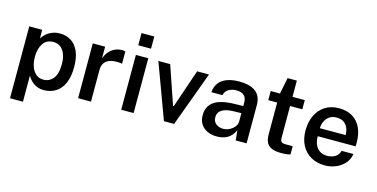

<svg xmlns="http://www.w3.org/2000/svg" viewBox="-83 -1154 3434 1749"><g transform="rotate(15 1634.0 -280.0)"><path d="M69 161V-517H190.5L191.5 -435.5Q201.5 -452.5 217.2 -469Q233 -485.5 253.8 -498.5Q274.5 -511.5 300 -519.2Q325.5 -527 356 -527Q415.5 -527 461.5 -498.8Q507.5 -470.5 533.8 -412Q560 -353.5 560 -264Q560 -172.5 533 -111.5Q506 -50.5 457.5 -20.2Q409 10 345 10Q315.5 10 291.2 2Q267 -6 248 -20Q229 -34 214.8 -50.5Q200.5 -67 191 -85V161ZM318 -81Q373 -81 409 -124.8Q445 -168.5 445 -262Q445 -343 411.2 -389.8Q377.5 -436.5 318 -436.5Q254 -436.5 222 -387.2Q190 -338 190 -262Q190 -213 204.2 -171.8Q218.5 -130.5 246.8 -105.8Q275 -81 318 -81Z M668 0V-517H784.5V-405Q797 -443.5 820.2 -470.8Q843.5 -498 875 -512.5Q906.5 -527 943.5 -527Q952.5 -527 961 -526Q969.5 -525 973.5 -522.5V-406Q968 -408.5 959.2 -409.5Q950.5 -410.5 944 -410.5Q906.5 -413.5 877.8 -407.5Q849 -401.5 829.2 -387.2Q809.5 -373 799.5 -351.2Q789.5 -329.5 789.5 -300.5V0Z M1191.5 -517V0H1074.5V-517ZM1193 -722.5V-607.5H1072.5V-722.5Z M1764 -517 1573.5 0H1477.5L1286.5 -517H1398L1522 -155H1528.5L1652 -517Z M1976.5 10Q1927 10 1887.8 -8.2Q1848.5 -26.5 1826.2 -60.8Q1804 -95 1804 -144Q1804 -229.5 1865.8 -273Q1927.5 -316.5 2063 -318.5L2140 -320.5V-355.5Q2140 -396.5 2115.8 -419.8Q2091.5 -443 2040.5 -442.5Q2003 -442 1971.8 -424.8Q1940.5 -407.5 1930.5 -367H1827Q1830 -420 1857.8 -455.8Q1885.5 -491.5 1934 -509.2Q1982.5 -527 2046 -527Q2120 -527 2166.5 -507.5Q2213 -488 2235 -451.2Q2257 -414.5 2257 -362.5V0H2154.5L2145 -93Q2117 -34.5 2074.2 -12.2Q2031.5 10 1976.5 10ZM2016 -72.5Q2038.5 -72.5 2060.5 -80.8Q2082.5 -89 2100.5 -103.2Q2118.5 -117.5 2129.2 -135Q2140 -152.5 2140 -171.5V-253L2076.5 -252Q2029.5 -251.5 1994.5 -242Q1959.5 -232.5 1939.8 -211.8Q1920 -191 1920 -156.5Q1920 -117 1947.5 -94.8Q1975 -72.5 2016 -72.5Z M2667 -431H2551.5L2552 -134.5Q2552 -111.5 2557.2 -100.8Q2562.5 -90 2574.2 -86.8Q2586 -83.5 2606 -83.5H2669.5V-6.5Q2659.5 -2.5 2639.2 0.8Q2619 4 2585 4Q2523.5 4 2489.8 -12.2Q2456 -28.5 2443 -58.5Q2430 -88.5 2430 -130V-431H2346V-517H2433.5L2464 -670.5H2551.5V-517.5H2667Z M2866.5 -230.5Q2866 -186.5 2880.5 -152.5Q2895 -118.5 2923.5 -99.2Q2952 -80 2994 -80Q3037 -80 3068.8 -99.2Q3100.5 -118.5 3111 -158H3222.5Q3213.5 -104 3179.5 -66.5Q3145.5 -29 3097.2 -9.5Q3049 10 2997 10Q2922 10 2865.2 -21.8Q2808.5 -53.5 2776.8 -112.5Q2745 -171.5 2745 -253Q2745 -332.5 2774 -394.2Q2803 -456 2857.8 -491.5Q2912.5 -527 2989.5 -527Q3066 -527 3118.2 -494.5Q3170.5 -462 3197.2 -403.8Q3224 -345.5 3224 -267.5V-230.5ZM2866.5 -306H3109Q3109 -343.5 3096 -373.8Q3083 -404 3056.2 -421.8Q3029.5 -439.5 2989 -439.5Q2949 -439.5 2921.5 -420Q2894 -400.5 2880 -369.8Q2866 -339 2866.5 -306Z"/></g></svg>

Font: Public Sans SemiBold
Style: Regular
Weight: 600
Designer: The Public Sans Project Authors: Dan O. Williams and USWDS (Libre Franklin designed by Pablo Impallari and Rodrigo Fuenz
Version: Version 1.007